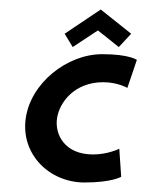

<svg xmlns="http://www.w3.org/2000/svg" viewBox="-20 -380 308 404"><path d="M235 -8 231 -67C231 -67 207 -55 176 -55C116 -55 95 -97 100 -131C105 -165 137 -207 197 -207C228 -207 248 -195 248 -195L268 -254C268 -254 252 -266 195 -266C121 -266 44 -205 34 -130C24 -55 84 4 158 4C215 4 235 -8 235 -8ZM116 -309 133 -281 186 -316 230 -281 256 -309 192 -360Z"/></svg>

Font: Hussar Tani
Style: DwaKurs
Weight: 700
Foundry: Cannot Into Space Fonts
Version: Version 0.92